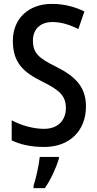

<svg xmlns="http://www.w3.org/2000/svg" viewBox="-20 -744 499 985"><path d="M421 -198C421 -296 369 -351 269 -401C178 -446 149 -471 149 -537C149 -592 185 -631 249 -631C292 -631 336 -618 382 -595L413 -685C367 -708 310 -724 248 -724C127 -725 45 -648 46 -533C46 -419 105 -371 196 -326C287 -281 318 -252 318 -189C318 -129 279 -83 206 -83C152 -83 89 -100 40 -127V-24C87 -1 143 10 207 10C337 10 421 -73 421 -198ZM282 71V61H184C180 102 164 174 152 209V221H210C240 179 268 117 282 71Z"/></svg>

Font: Noto Sans Thai Cond Med
Style: Regular
Weight: 500
Width: 3
Designer: Monotype Design Team
Foundry: Monotype Imaging Inc.
Version: Version 2.002